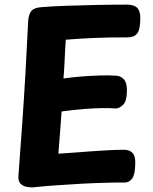

<svg xmlns="http://www.w3.org/2000/svg" viewBox="-20 -797 663 832"><path d="M121 15Q110 15 95 12.5Q80 10 69 -1Q58 -12 60 -37Q68 -144 76 -257Q84 -370 90.5 -483.5Q97 -597 102 -705Q104 -735 116 -749.5Q128 -764 160 -766Q207 -770 268.5 -772Q330 -774 397 -775.5Q464 -777 529 -777Q560 -777 574 -763.5Q588 -750 588 -719Q588 -669 574.5 -652Q561 -635 533 -635Q487 -635 452.5 -634.5Q418 -634 388.5 -632.5Q359 -631 330 -629.5Q301 -628 265 -625Q263 -591 261.5 -565.5Q260 -540 259 -515.5Q258 -491 255 -457Q299 -463 339 -466Q379 -469 415.5 -470Q452 -471 483 -469Q500 -469 515 -455Q530 -441 530 -406Q530 -360 514 -343.5Q498 -327 482 -327Q457 -329 421.5 -328.5Q386 -328 342.5 -324.5Q299 -321 247 -314Q243 -264 240 -220.5Q237 -177 233 -131Q268 -133 304.5 -136Q341 -139 377.5 -141.5Q414 -144 449.5 -146Q485 -148 518 -148Q542 -148 555 -133.5Q568 -119 566 -84Q565 -40 552.5 -23Q540 -6 520 -6Q500 -6 479.5 -6Q459 -6 439 -5Q392 -4 336 -1Q280 2 224 6Q168 10 121 15Z"/></svg>

Font: Playpen Sans
Style: Bold
Weight: 700
Designer: Laura Meseguer, Veronika Burian, José Scaglione
Foundry: TypeTogether
Version: Version 1.001